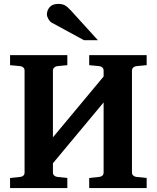

<svg xmlns="http://www.w3.org/2000/svg" viewBox="-20 -949 790 969"><path d="M720.2 0H430.2V-50.8L481 -56.2Q490.7 -57.1 496.8 -62.7Q502.9 -68.4 502.9 -78.1V-432.1L247.1 -125V-78.1Q247.1 -68.8 253.7 -63Q260.3 -57.1 269 -56.2L319.8 -50.8V0H30.8V-50.8L82 -56.2Q91.8 -57.1 97.9 -62.7Q104 -68.4 104 -78.1V-592.8Q104 -602.5 97.7 -608.4Q91.3 -614.3 82 -615.2L30.8 -620.1V-670.9H319.8V-620.1L269 -615.2Q260.3 -614.3 253.7 -608.2Q247.1 -602.1 247.1 -592.8V-255.9L502.9 -563V-592.8Q502.9 -602.5 496.6 -608.4Q490.2 -614.3 481 -615.2L430.2 -620.1V-670.9H720.2V-620.1L668 -615.2Q659.2 -614.3 652.6 -608.2Q646 -602.1 646 -592.8V-78.1Q646 -68.8 652.6 -63Q659.2 -57.1 668 -56.2L720.2 -50.8ZM474.1 -746.1H403.8L242.2 -834Q231.9 -839.8 224.4 -852.8Q216.8 -865.7 216.8 -876Q216.8 -897 230.7 -913.1Q244.6 -929.2 273.9 -929.2Q293.9 -929.2 306.6 -922.6Q319.3 -916 336.9 -897Z"/></svg>

Font: Veleka
Style: Bold
Weight: 700
Designer: Stefan Peev, Context Ltd, 2016; SIL International, 1997-2014.
Foundry: Stefan Peev, Context Ltd, 2016
Version: Version 1.000